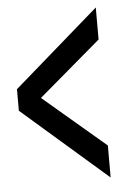

<svg xmlns="http://www.w3.org/2000/svg" viewBox="-46 -675 432 639"><g transform="rotate(-5 170.0 -356.0)"><path d="M298 -72 13 -320V-392L298 -640V-533L90 -356L298 -179Z"/></g></svg>

Font: League Gothic Condensed
Style: Regular
Weight: 400
Width: 3
Designer: The League of Moveable Type
Version: Version 2.001